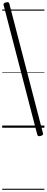

<svg xmlns="http://www.w3.org/2000/svg" viewBox="-20 -1162 424 1747"><path d="M350 75Q337 79 329.5 76Q322 73 319 63L13 -1115Q10 -1125 15.5 -1131Q21 -1137 34 -1140Q48 -1144 55.5 -1141Q63 -1138 65 -1128L371 50Q374 59 369 65Q364 71 350 75ZM0 555H384V565H0ZM0 -20H384V0H0ZM0 -505H384V-500H0ZM0 -1075H384V-1065H0Z"/></svg>

Font: Playwrite AR Guides
Style: Regular
Weight: 400
Designer: Veronika Burian, José Scaglione
Foundry: TypeTogether
Version: Version 1.003